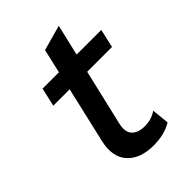

<svg xmlns="http://www.w3.org/2000/svg" viewBox="-194 -727 821 821"><g transform="rotate(-45 216.0 -316.5)"><path d="M263 -416 203 -160Q194 -118 213.5 -97.5Q233 -77 272 -77Q315 -77 345 -99L353 -20Q308 8 241 8Q161 8 120.5 -36.5Q80 -81 98 -161L157 -416H58L77 -500H176L201 -609L316 -641L283 -500H432L413 -416Z"/></g></svg>

Font: Elaine Sans Medium
Style: Italic
Weight: 500
Italic angle: -13°
Designer: Wei Huang
Foundry: Wei Huang
Version: Version 2.001;December 24, 2019;FontCreator 12.0.0.2547 64-b